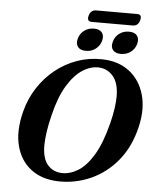

<svg xmlns="http://www.w3.org/2000/svg" viewBox="-64 -1045 902 1112"><g transform="rotate(5 387.0 -489.5)"><path d="M510 -713Q603.5 -711 666.8 -662.8Q730 -614.5 754.2 -531.5Q778.5 -448.5 754 -342.5Q726.5 -224.5 660.5 -144.2Q594.5 -64 504.2 -24Q414 16 314 13Q220 10 156.8 -38.5Q93.5 -87 71.8 -172.8Q50 -258.5 79.5 -373Q99 -448 139.8 -511Q180.5 -574 237.8 -620Q295 -666 364.2 -690.5Q433.5 -715 510 -713ZM332 -36.5Q378.5 -34.5 426 -63Q473.5 -91.5 515.5 -160.5Q557.5 -229.5 587.5 -348Q600 -397.5 605.5 -437.2Q611 -477 611 -508.5Q610 -584.5 577.5 -622.8Q545 -661 496.5 -664Q448.5 -667 400.2 -636.2Q352 -605.5 311.5 -538.8Q271 -472 245.5 -366.5Q231.5 -310.5 225.2 -266.8Q219 -223 218.5 -190.5Q218 -112.5 249.5 -75.5Q281 -38.5 332 -36.5ZM410.5 -753.5Q378 -753.5 363.8 -771.5Q349.5 -789.5 357.5 -819.5Q365.5 -850 389.8 -868Q414 -886 446.5 -886Q478.5 -886 492.8 -868Q507 -850 499 -819.5Q490.5 -790 466.8 -771.8Q443 -753.5 410.5 -753.5ZM614 -753.5Q581.5 -753.5 567 -771.5Q552.5 -789.5 561 -819.5Q569 -849.5 593 -867.8Q617 -886 649.5 -886Q682.5 -886 696.8 -868Q711 -850 703 -819.5Q695 -790 671 -771.8Q647 -753.5 614 -753.5ZM408.5 -957.5Q418 -992 449.5 -992H687.5Q718 -992 708.5 -958Q699.5 -923.5 668 -923.5H430Q399.5 -923.5 408.5 -957.5Z"/></g></svg>

Font: Fraunces 9pt SemiBold
Style: Italic
Weight: 600
Italic angle: -16°
Version: Version 1.000;[b76b70a41]